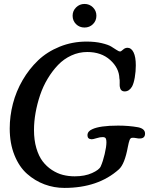

<svg xmlns="http://www.w3.org/2000/svg" viewBox="-20 -920 741 954"><path d="M340.8 -841.8Q340.8 -866.2 358.2 -883.3Q375.5 -900.4 399.9 -900.4Q424.8 -900.4 441.9 -883.3Q459 -866.2 459 -841.8Q459 -816.9 441.9 -800Q424.8 -783.2 399.9 -783.2Q375 -783.2 357.9 -800Q340.8 -816.9 340.8 -841.8ZM300.3 13.7Q248.5 13.7 201.2 -3.9Q153.8 -21.5 114.5 -56.2Q75.2 -90.8 51.8 -149.2Q28.3 -207.5 28.3 -281.7Q28.3 -343.3 44.2 -404.8Q60.1 -466.3 92.3 -521.7Q124.5 -577.1 169.2 -619.9Q213.9 -662.6 276.4 -688Q338.9 -713.4 410.2 -713.4Q452.6 -713.4 485.4 -705.6Q518.1 -697.8 532.7 -688.7Q547.4 -679.7 559.1 -671.9Q570.8 -664.1 576.2 -664.1Q581.5 -664.1 591.3 -673.3Q601.1 -682.6 613.8 -682.6Q632.3 -682.6 643.6 -659.9Q654.8 -637.2 654.8 -595.2Q654.8 -565.4 649.7 -535.2Q644.5 -504.9 635.7 -489.3Q621.6 -465.8 599.6 -465.8Q578.6 -465.8 575.2 -489.3Q574.2 -494.6 574.7 -509.5Q575.2 -524.4 573.2 -530.3Q571.8 -582 527.6 -621.8Q483.4 -661.6 413.6 -661.6Q372.1 -661.6 334.5 -644.3Q296.9 -627 268.6 -597.4Q240.2 -567.9 217 -529.3Q193.8 -490.7 179.2 -447.3Q164.6 -403.8 156.7 -359.6Q148.9 -315.4 148.9 -273.9Q148.9 -224.1 160.6 -184.1Q172.4 -144 191.9 -118.4Q211.4 -92.8 238 -75.4Q264.6 -58.1 292.5 -51Q320.3 -43.9 351.1 -43.9Q401.4 -43.9 437.3 -60.1Q473.1 -76.2 480.5 -93.3Q491.7 -118.2 500.2 -154.8Q508.8 -191.4 508.8 -213.4Q508.8 -226.1 505.6 -232.2Q502.4 -238.3 491.2 -238.8Q478.5 -239.3 459.7 -233.4Q440.9 -227.5 435.1 -228Q414.6 -229 414.6 -247.6Q414.6 -267.6 438 -277.8Q476.1 -295.9 566.9 -295.9Q620.1 -295.9 666.5 -287.6Q700.7 -280.3 700.7 -256.3Q700.7 -232.4 675.3 -231.9Q668 -231.4 655.8 -233.9Q643.6 -236.3 636.7 -235.4Q627.9 -234.9 623.8 -223.9Q619.6 -212.9 615.2 -189.9Q599.6 -104.5 570.8 -78.6Q467.8 13.7 300.3 13.7Z"/></svg>

Font: Cooper* Medium
Style: Italic
Weight: 500
Italic angle: -7°
Designer: Owen Earl
Foundry: indestructible type*
Version: Version 0.001